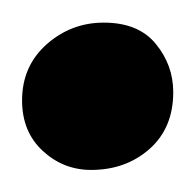

<svg xmlns="http://www.w3.org/2000/svg" viewBox="-20 -452 177 174"><path d="M62.5 -298Q37.5 -298 18.8 -315.2Q0 -332.5 0 -361Q0 -392 22.2 -411.8Q44.5 -431.5 74 -431.5Q105.5 -431.5 121.2 -412.2Q137 -393 137 -368.5Q137 -336 115.5 -317Q94 -298 62.5 -298Z"/></svg>

Font: Merriweather 96pt SemiBold
Style: Regular
Weight: 600
Version: Version 2.100